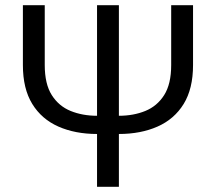

<svg xmlns="http://www.w3.org/2000/svg" viewBox="-20 -718 830 738"><path d="M353 0V-203Q269 -203 204.5 -231.5Q140 -260 104 -318.5Q68 -377 68 -468V-698H152V-468Q152 -395 179 -352.5Q206 -310 251.5 -291.5Q297 -273 353 -273V-698H437V-273Q493 -273 538.5 -291.5Q584 -310 611 -352.5Q638 -395 638 -468V-698H722V-468Q722 -377 686 -318.5Q650 -260 585.5 -231.5Q521 -203 437 -203V0Z"/></svg>

Font: IBM Plex Sans Var
Style: Regular
Weight: 400
Designer: Mike Abbink, Paul van der Laan, Pieter van Rosmalen
Foundry: Bold Monday
Version: Version 3.000